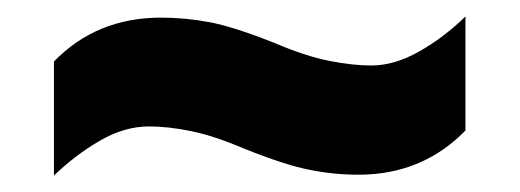

<svg xmlns="http://www.w3.org/2000/svg" viewBox="-20 -468 626 231"><path d="M273.9 -289.1Q237.3 -304.7 209.7 -310.3Q182.1 -315.9 159.2 -315.9Q129.9 -315.9 100.3 -298.8Q70.8 -281.7 44.9 -256.8V-394Q96.2 -446.8 173.8 -446.8Q203.1 -446.8 232.7 -441.2Q262.2 -435.5 311 -416Q347.7 -400.4 376 -394.8Q404.3 -389.2 426.8 -389.2Q454.6 -389.2 484.6 -406.2Q514.6 -423.3 540 -448.2V-311Q488.3 -257.8 411.1 -257.8Q381.8 -257.8 352.3 -263.7Q322.8 -269.5 273.9 -289.1Z"/></svg>

Font: Open Sans ExtraBold
Style: Italic
Weight: 800
Italic angle: -12°
Designer: Monotype Design Team
Foundry: Monotype Imaging Inc.
Version: Version 3.000; ttfautohint (v1.8.4)